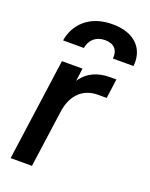

<svg xmlns="http://www.w3.org/2000/svg" viewBox="-149 -878 746 956"><g transform="rotate(20 224.0 -400.0)"><path d="M29 0H142L184 -302C197 -397 254 -445 329 -445H376L390 -548H357C292 -548 239 -526 204 -473L213 -541H104ZM74 -640H184C192 -686 224 -713 271 -713C318 -713 343 -686 338 -640H447C457 -726 405 -800 278 -800C153 -800 87 -724 74 -640Z"/></g></svg>

Font: Mluvka SemiBold
Style: Italic
Weight: 600
Italic angle: -8°
Designer: Modified by Jiří Krblich, Original typeface by Gumpita Rahayu
Foundry: Gumpita Rahayu & Jiří Krblich
Version: Version 2.000;Glyphs 3.1.1 (3134)